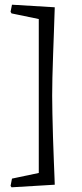

<svg xmlns="http://www.w3.org/2000/svg" viewBox="-20 -660 349 817"><path d="M29 137 25 131 31 100 145 76V-579L29 -603L25 -610L31 -640L213 -629Q213 -629 212 -600Q211 -571 209.5 -525.5Q208 -480 206 -428.5Q204 -377 203 -330Q202 -283 202 -253Q202 -223 203 -176Q204 -129 205.5 -77Q207 -25 209 21.5Q211 68 212 97Q213 126 213 126Z"/></svg>

Font: Alegreya
Style: Regular
Weight: 400
Designer: Juan Pablo del Peral
Foundry: Huerta Tipografica
Version: Version 2.009